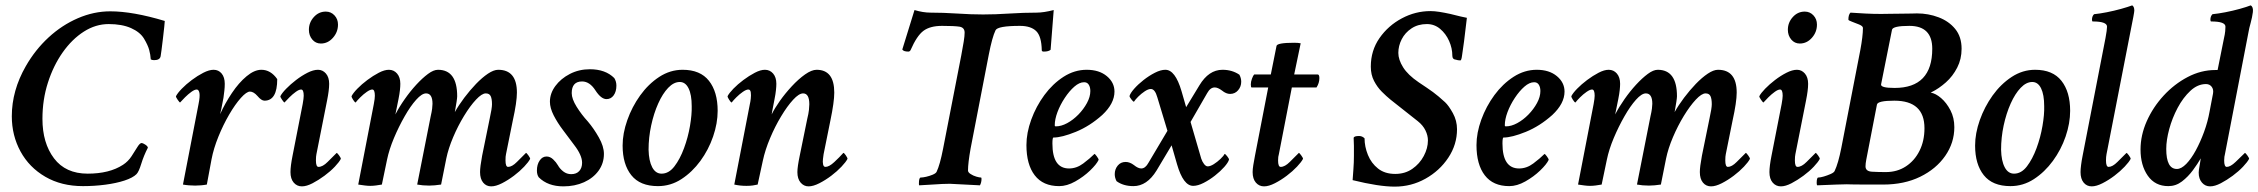

<svg xmlns="http://www.w3.org/2000/svg" viewBox="-20 -694 8492 722"><path d="M292 5.9Q210.9 5.9 150.4 -29.3Q89.8 -64.5 57.1 -124.5Q24.4 -184.6 24.4 -256.8Q24.4 -353.5 77.1 -445.3Q112.3 -506.8 162.6 -553.2Q212.9 -599.6 272.9 -625.5Q333 -651.4 394.5 -651.4Q479.5 -651.4 599.6 -615.2Q599.6 -612.3 597.7 -593.3Q595.7 -574.2 592.8 -549.8Q589.8 -525.4 587.4 -505.9Q585 -486.3 584 -482.4Q581.1 -467.8 559.6 -467.8Q551.8 -467.8 546.9 -470.7Q545.9 -488.3 541 -506.3Q536.1 -524.4 521.5 -548.8Q506.8 -573.2 472.7 -588.4Q438.5 -603.5 388.7 -603.5Q339.8 -603.5 295.4 -575.2Q251 -546.9 215.8 -497.1Q180.7 -447.3 160.2 -383.3Q139.6 -319.3 139.6 -247.1Q139.6 -156.2 183.1 -98.6Q226.6 -41 309.6 -41Q391.6 -41 442.4 -74.2Q461.9 -86.9 474.6 -106.4Q487.3 -126 496.6 -141.1Q505.9 -156.2 512.7 -156.2Q516.6 -156.2 525.9 -150.4Q535.2 -144.5 536.1 -138.7Q520.5 -108.4 511.2 -78.1Q502 -47.9 493.2 -39.1Q479.5 -25.4 448.2 -15.1Q417 -4.9 376 0.5Q335 5.9 292 5.9Z M713.9 3.9Q702.1 3.9 690.4 2.9Q678.7 2 668 0L726.6 -302.7Q732.4 -331.1 730 -344.2Q727.5 -357.4 719.7 -357.4Q711.9 -357.4 699.7 -348.6Q687.5 -339.8 675.8 -328.1Q664.1 -316.4 657.2 -308.6Q655.3 -308.6 648.4 -318.4Q641.6 -328.1 641.6 -332Q647.5 -343.8 663.6 -360.4Q679.7 -377 701.2 -393.1Q722.7 -409.2 744.6 -420.4Q766.6 -431.6 783.2 -431.6Q801.8 -431.6 813.5 -417.5Q825.2 -403.3 825.2 -378.9Q825.2 -366.2 823.7 -353Q822.3 -339.8 820.3 -326.2Q815.4 -298.8 812 -283.2Q808.6 -267.6 807.6 -264.6Q826.2 -305.7 852.1 -344.2Q877.9 -382.8 907.2 -407.2Q936.5 -431.6 962.9 -431.6Q998 -431.6 1022.5 -396.5Q1022.5 -315.4 974.6 -315.4Q962.9 -315.4 948.2 -333Q933.6 -349.6 919.9 -349.6Q907.2 -349.6 885.7 -325.7Q864.3 -301.8 841.8 -263.2Q819.3 -224.6 801.3 -180.2Q783.2 -135.7 775.4 -94.7L757.8 0Q747.1 2 735.8 2.9Q724.6 3.9 713.9 3.9Z M1205.1 -650.4Q1224.6 -650.4 1237.8 -636.2Q1251 -622.1 1251 -601.6Q1251 -573.2 1231.9 -551.8Q1212.9 -530.3 1186.5 -530.3Q1167 -530.3 1154.3 -545.4Q1141.6 -560.5 1141.6 -582Q1141.6 -609.4 1160.2 -629.9Q1178.7 -650.4 1205.1 -650.4ZM1175.8 -431.6Q1193.4 -431.6 1205.6 -417.5Q1217.8 -403.3 1217.8 -378.9Q1217.8 -366.2 1215.8 -351.1Q1213.9 -335.9 1210 -316.4L1169.9 -114.3Q1168.9 -110.4 1168.5 -104.5Q1168 -98.6 1168 -90.8Q1168 -66.4 1177.7 -66.4Q1193.4 -66.4 1211.9 -85Q1230.5 -103.5 1246.1 -119.1Q1248 -119.1 1254.9 -109.9Q1261.7 -100.6 1261.7 -96.7Q1255.9 -85 1239.3 -67.4Q1222.7 -49.8 1200.2 -33.2Q1177.7 -16.6 1155.3 -4.9Q1132.8 6.8 1115.2 6.8Q1096.7 6.8 1084.5 -7.3Q1072.3 -21.5 1072.3 -46.9Q1072.3 -57.6 1074.2 -73.2Q1076.2 -88.9 1080.1 -108.4L1118.2 -302.7Q1120.1 -313.5 1121.1 -321.3Q1122.1 -329.1 1122.1 -334Q1122.1 -357.4 1112.3 -357.4Q1104.5 -357.4 1092.3 -348.6Q1080.1 -339.8 1068.4 -328.1Q1056.6 -316.4 1049.8 -308.6Q1047.9 -308.6 1041 -318.4Q1034.2 -328.1 1034.2 -332Q1040 -343.8 1056.2 -360.4Q1072.3 -377 1093.3 -393.1Q1114.3 -409.2 1136.2 -420.4Q1158.2 -431.6 1175.8 -431.6Z M1827.1 6.8Q1808.6 6.8 1796.9 -7.3Q1785.2 -21.5 1785.2 -46.9Q1785.2 -56.6 1787.1 -71.8Q1789.1 -86.9 1793 -108.4L1821.3 -247.1Q1830.1 -287.1 1830.1 -301.8Q1830.1 -322.3 1825.2 -332.5Q1820.3 -342.8 1806.6 -342.8Q1792 -342.8 1770 -319.3Q1748 -295.9 1725.1 -258.3Q1702.1 -220.7 1684.1 -178.2Q1666 -135.7 1658.2 -97.7L1638.7 0Q1626 2 1614.7 2.9Q1603.5 3.9 1593.8 3.9Q1581.1 3.9 1570.3 2.9Q1559.6 2 1548.8 0L1599.6 -256.8Q1603.5 -273.4 1605 -285.2Q1606.4 -296.9 1606.4 -303.7Q1606.4 -342.8 1582 -342.8Q1566.4 -342.8 1544.9 -318.8Q1523.4 -294.9 1501.5 -256.3Q1479.5 -217.8 1461.4 -174.8Q1443.4 -131.8 1435.5 -93.8L1416 0Q1405.3 2 1394 3.4Q1382.8 4.9 1372.1 4.9Q1362.3 4.9 1351.1 3.4Q1339.8 2 1327.1 0L1385.7 -302.7Q1387.7 -313.5 1388.7 -321.3Q1389.6 -329.1 1389.6 -334Q1389.6 -357.4 1379.9 -357.4Q1372.1 -357.4 1359.4 -348.6Q1346.7 -339.8 1335 -328.1Q1323.2 -316.4 1317.4 -308.6Q1314.5 -308.6 1308.1 -318.4Q1301.8 -328.1 1301.8 -332Q1307.6 -343.8 1323.7 -360.4Q1339.8 -377 1361.3 -393.1Q1382.8 -409.2 1404.3 -420.4Q1425.8 -431.6 1442.4 -431.6Q1460.9 -431.6 1473.1 -417.5Q1485.4 -403.3 1485.4 -378.9Q1485.4 -369.1 1483.9 -355Q1482.4 -340.8 1478.5 -321.3L1466.8 -263.7Q1481.4 -292 1502 -321.3Q1522.5 -350.6 1545.4 -375.5Q1568.4 -400.4 1589.4 -416Q1610.4 -431.6 1627 -431.6Q1699.2 -431.6 1699.2 -332Q1699.2 -321.3 1690.4 -272.5Q1705.1 -298.8 1726.1 -326.7Q1747.1 -354.5 1770 -378.4Q1793 -402.3 1814.9 -417Q1836.9 -431.6 1853.5 -431.6Q1923.8 -431.6 1923.8 -345.7Q1923.8 -328.1 1919.9 -301.8Q1916 -275.4 1908.2 -240.2L1882.8 -114.3Q1881.8 -110.4 1881.3 -104.5Q1880.9 -98.6 1880.9 -90.8Q1880.9 -66.4 1890.6 -66.4Q1905.3 -66.4 1923.8 -85Q1942.4 -103.5 1958 -119.1Q1960 -119.1 1966.8 -109.9Q1973.6 -100.6 1973.6 -96.7Q1967.8 -85 1951.2 -67.4Q1934.6 -49.8 1912.6 -33.2Q1890.6 -16.6 1867.7 -4.9Q1844.7 6.8 1827.1 6.8Z M2098.6 6.8Q2040 6.8 2005.9 -27.3Q1999 -37.1 1999 -52.7Q1999 -75.2 2009.3 -90.3Q2019.5 -105.5 2035.2 -105.5Q2048.8 -105.5 2060.1 -94.7Q2071.3 -84 2078.1 -72.3Q2085 -59.6 2098.1 -49.3Q2111.3 -39.1 2127.9 -39.1Q2147.5 -39.1 2158.2 -50.8Q2168.9 -62.5 2168.9 -82Q2168.9 -110.4 2138.7 -149.4Q2119.1 -175.8 2097.7 -204.1Q2076.2 -232.4 2062 -260.3Q2047.9 -288.1 2047.9 -311.5Q2047.9 -342.8 2068.4 -370.6Q2088.9 -398.4 2123 -416Q2157.2 -433.6 2198.2 -433.6Q2256.8 -433.6 2290 -400.4Q2297.9 -387.7 2297.9 -372.1Q2297.9 -349.6 2287.6 -335.4Q2277.3 -321.3 2260.7 -321.3Q2240.2 -321.3 2218.8 -354.5Q2197.3 -387.7 2168.9 -387.7Q2129.9 -387.7 2129.9 -343.8Q2129.9 -322.3 2148.4 -292.5Q2167 -262.7 2190.4 -237.3Q2212.9 -210.9 2231.9 -177.2Q2251 -143.6 2251 -115.2Q2251 -80.1 2231 -52.2Q2210.9 -24.4 2176.3 -8.8Q2141.6 6.8 2098.6 6.8Z M2454.1 5.9Q2386.7 5.9 2354 -35.2Q2321.3 -76.2 2321.3 -146.5Q2321.3 -192.4 2338.9 -242.2Q2356.4 -292 2387.2 -335Q2418 -377.9 2459 -404.8Q2500 -431.6 2546.9 -431.6Q2613.3 -431.6 2646 -390.1Q2678.7 -348.6 2678.7 -277.3Q2678.7 -230.5 2661.6 -180.7Q2644.5 -130.9 2613.8 -88.9Q2583 -46.9 2542.5 -20.5Q2502 5.9 2454.1 5.9ZM2467.8 -41Q2495.1 -41 2516.1 -68.4Q2537.1 -95.7 2552.2 -136.7Q2567.4 -177.7 2574.7 -220.7Q2582 -263.7 2581.1 -294.9Q2581.1 -337.9 2569.3 -361.8Q2557.6 -385.7 2536.1 -385.7Q2513.7 -385.7 2492.7 -363.8Q2471.7 -341.8 2455.1 -304.7Q2438.5 -267.6 2428.7 -222.2Q2418.9 -176.8 2418.9 -130.9Q2419.9 -88.9 2432.6 -64.9Q2445.3 -41 2467.8 -41Z M3020.5 6.8Q3002.9 6.8 2990.7 -7.3Q2978.5 -21.5 2978.5 -46.9Q2978.5 -66.4 2987.3 -108.4L3015.6 -247.1Q3020.5 -266.6 3022 -280.8Q3023.4 -294.9 3023.4 -301.8Q3023.4 -342.8 3000 -342.8Q2984.4 -342.8 2962.4 -318.8Q2940.4 -294.9 2917.5 -256.8Q2894.5 -218.8 2876 -174.8Q2857.4 -130.9 2848.6 -89.8L2829.1 0Q2821.3 2 2811 3.4Q2800.8 4.9 2787.1 4.9Q2762.7 4.9 2741.2 0L2799.8 -302.7Q2801.8 -310.5 2803.2 -323.2Q2804.7 -335.9 2803.2 -346.7Q2801.8 -357.4 2793.9 -357.4Q2786.1 -357.4 2773.4 -348.6Q2760.7 -339.8 2749 -328.1Q2737.3 -316.4 2731.4 -308.6Q2728.5 -308.6 2722.2 -318.4Q2715.8 -328.1 2715.8 -332Q2721.7 -343.8 2737.8 -360.4Q2753.9 -377 2775.4 -393.1Q2796.9 -409.2 2818.4 -420.4Q2839.8 -431.6 2856.4 -431.6Q2875 -431.6 2887.2 -417.5Q2899.4 -403.3 2899.4 -378.9Q2899.4 -369.1 2897.9 -355Q2896.5 -340.8 2892.6 -321.3Q2886.7 -293 2884.3 -278.3Q2881.8 -263.7 2881.8 -263.7Q2892.6 -286.1 2912.6 -314.5Q2932.6 -342.8 2957.5 -369.6Q2982.4 -396.5 3007.3 -414.1Q3032.2 -431.6 3050.8 -431.6Q3117.2 -431.6 3117.2 -345.7Q3117.2 -310.5 3102.5 -240.2L3077.1 -114.3Q3076.2 -107.4 3074.7 -96.2Q3073.2 -85 3075.2 -75.7Q3077.1 -66.4 3084 -66.4Q3097.7 -66.4 3117.2 -84.5Q3136.7 -102.5 3151.4 -119.1Q3154.3 -119.1 3160.6 -109.9Q3167 -100.6 3167 -96.7Q3161.1 -85 3144.5 -67.4Q3127.9 -49.8 3106 -33.2Q3084 -16.6 3061 -4.9Q3038.1 6.8 3020.5 6.8Z M3436.5 2.9Q3435.5 2 3435.5 -3.9Q3435.5 -26.4 3442.4 -26.4Q3450.2 -26.4 3462.9 -29.3Q3475.6 -32.2 3487.3 -37.1Q3499 -42 3502 -47.9Q3514.6 -74.2 3526.4 -134.8L3594.7 -485.4Q3600.6 -516.6 3604 -537.6Q3607.4 -558.6 3607.4 -571.3Q3607.4 -590.8 3587.4 -593.8Q3567.4 -596.7 3522.5 -596.7Q3477.5 -596.7 3452.6 -578.1Q3427.7 -559.6 3404.3 -505.9Q3401.4 -500 3395.5 -500Q3377.9 -500 3373 -507.8L3418.9 -656.2Q3451.2 -646.5 3479.5 -646.5Q3526.4 -646.5 3579.1 -643.1Q3631.8 -639.6 3676.8 -639.6Q3722.7 -639.6 3776.4 -643.1Q3830.1 -646.5 3877.9 -646.5Q3904.3 -646.5 3942.4 -656.2L3930.7 -506.8Q3922.9 -500 3905.3 -500Q3897.5 -500 3897.5 -504.9Q3896.5 -557.6 3876.5 -577.1Q3856.4 -596.7 3815.4 -596.7Q3731.4 -596.7 3723.6 -580.1Q3710.9 -553.7 3698.2 -488.3L3629.9 -135.7Q3625 -108.4 3622.6 -87.9Q3620.1 -67.4 3620.1 -52.7Q3620.1 -45.9 3629.9 -39.6Q3639.6 -33.2 3651.4 -29.8Q3663.1 -26.4 3668.9 -26.4Q3670.9 -26.4 3670.9 -21.5Q3670.9 -7.8 3665 2.9L3551.8 -2.9Q3527.3 -2.9 3486.3 0Q3445.3 2.9 3436.5 2.9Z M3962.9 5.9Q3902.3 5.9 3871.1 -34.7Q3839.8 -75.2 3839.8 -148.4Q3839.8 -194.3 3857.9 -244.1Q3876 -293.9 3907.2 -336.4Q3938.5 -378.9 3979.5 -405.3Q4020.5 -431.6 4066.4 -431.6Q4113.3 -431.6 4142.1 -407.7Q4170.9 -383.8 4170.9 -349.6Q4170.9 -304.7 4125 -261.7Q4078.1 -219.7 4025.4 -198.2Q3972.7 -176.8 3941.4 -176.8Q3937.5 -176.8 3937.5 -154.3Q3937.5 -60.5 4000 -60.5Q4028.3 -60.5 4053.2 -79.1Q4078.1 -97.7 4095.7 -115.2Q4097.7 -115.2 4104.5 -106Q4111.3 -96.7 4111.3 -92.8Q4103.5 -76.2 4079.1 -52.7Q4054.7 -29.3 4023.4 -11.7Q3992.2 5.9 3962.9 5.9ZM3950.2 -218.8Q3970.7 -218.8 3993.2 -231Q4015.6 -243.2 4035.2 -263.2Q4054.7 -283.2 4067.4 -306.6Q4080.1 -330.1 4080.1 -351.6Q4080.1 -366.2 4074.2 -375.5Q4068.4 -384.8 4056.6 -384.8Q4039.1 -384.8 4020 -368.2Q4001 -351.6 3983.9 -325.7Q3966.8 -299.8 3956.5 -272.5Q3946.3 -245.1 3946.3 -222.7Q3946.3 -218.8 3950.2 -218.8Z M4242.2 5.9Q4204.1 5.9 4178.7 -12.7Q4171.9 -25.4 4171.9 -39.1Q4171.9 -57.6 4183.1 -71.3Q4194.3 -85 4212.9 -85Q4228.5 -85 4244.1 -73.2Q4259.8 -60.5 4271.5 -60.5Q4287.1 -60.5 4298.8 -82L4370.1 -202.1L4332 -328.1Q4323.2 -359.4 4307.6 -359.4Q4297.9 -359.4 4284.7 -350.6Q4271.5 -341.8 4260.3 -330.6Q4249 -319.3 4244.1 -311.5Q4241.2 -311.5 4234.4 -320.3Q4227.5 -329.1 4227.5 -333Q4230.5 -343.8 4245.1 -360.4Q4259.8 -377 4280.3 -393.1Q4300.8 -409.2 4322.8 -420.4Q4344.7 -431.6 4362.3 -431.6Q4399.4 -431.6 4422.9 -351.6L4440.4 -291L4490.2 -373Q4525.4 -431.6 4577.1 -431.6Q4613.3 -431.6 4640.6 -413.1Q4647.5 -400.4 4647.5 -386.7Q4647.5 -368.2 4635.7 -354.5Q4624 -340.8 4605.5 -340.8Q4590.8 -340.8 4575.2 -353.5Q4559.6 -365.2 4547.9 -365.2Q4531.2 -365.2 4519.5 -343.8L4457 -235.4L4497.1 -97.7Q4501 -85.9 4507.8 -77.1Q4514.6 -68.4 4521.5 -68.4Q4531.2 -68.4 4544.4 -76.7Q4557.6 -85 4569.3 -96.2Q4581.1 -107.4 4585 -115.2Q4587.9 -115.2 4594.7 -106.4Q4601.6 -97.7 4601.6 -93.8Q4598.6 -83 4584 -66.4Q4569.3 -49.8 4548.8 -33.7Q4528.3 -17.6 4506.3 -6.3Q4484.4 4.9 4466.8 4.9Q4429.7 4.9 4406.2 -76.2L4385.7 -147.5L4329.1 -52.7Q4293 5.9 4242.2 5.9Z M4733.4 6.8Q4714.8 6.8 4702.6 -7.3Q4690.4 -21.5 4690.4 -46.9Q4690.4 -57.6 4692.9 -73.2Q4695.3 -88.9 4699.2 -108.4L4749 -365.2H4686.5Q4683.6 -365.2 4683.6 -377Q4683.6 -386.7 4688 -398.4Q4692.4 -410.2 4696.3 -414.1H4758.8L4780.3 -521.5Q4783.2 -533.2 4846.7 -533.2Q4854.5 -533.2 4860.4 -532.7Q4866.2 -532.2 4871.1 -531.2L4846.7 -414.1H4934.6Q4941.4 -414.1 4941.4 -400.4Q4941.4 -381.8 4930.7 -365.2H4837.9L4789.1 -114.3Q4786.1 -105.5 4786.1 -90.8Q4786.1 -66.4 4795.9 -66.4Q4811.5 -66.4 4830.1 -85Q4848.6 -103.5 4864.3 -119.1Q4866.2 -119.1 4873 -109.9Q4879.9 -100.6 4879.9 -96.7Q4874 -85 4857.4 -67.4Q4840.8 -49.8 4818.8 -33.2Q4796.9 -16.6 4773.9 -4.9Q4751 6.8 4733.4 6.8Z M5224.6 7.8Q5165 7.8 5066.4 -16.6Q5068.4 -42 5069.3 -56.6Q5070.3 -71.3 5070.8 -82.5Q5071.3 -93.8 5071.3 -107.9Q5071.3 -122.1 5071.3 -145.5L5070.3 -174.8Q5070.3 -182.6 5090.8 -182.6Q5102.5 -182.6 5111.3 -173.8Q5111.3 -142.6 5124 -111.3Q5136.7 -80.1 5162.1 -60.1Q5187.5 -40 5226.6 -40Q5263.7 -40 5291 -59.1Q5318.4 -78.1 5334 -107.4Q5349.6 -136.7 5349.6 -166Q5349.6 -184.6 5340.3 -203.6Q5331.1 -222.7 5311.5 -238.3L5209 -319.3Q5193.4 -332 5176.3 -349.1Q5159.2 -366.2 5147 -389.6Q5134.8 -413.1 5134.8 -443.4Q5134.8 -503.9 5167.5 -550.8Q5200.2 -597.7 5251.5 -625Q5302.7 -652.3 5359.4 -652.3Q5374 -652.3 5392.6 -649.4Q5411.1 -646.5 5433.6 -641.6Q5479.5 -629.9 5496.1 -627L5485.4 -538.1Q5480.5 -504.9 5478 -485.8Q5475.6 -466.8 5471.7 -466.8Q5462.9 -466.8 5454.1 -469.7Q5441.4 -470.7 5441.4 -484.4Q5441.4 -512.7 5429.2 -540Q5417 -567.4 5395.5 -585.4Q5374 -603.5 5345.7 -603.5Q5312.5 -603.5 5288.1 -587.4Q5263.7 -571.3 5251 -546.4Q5238.3 -521.5 5238.3 -495.1Q5238.3 -469.7 5256.3 -440.9Q5274.4 -412.1 5314.5 -384.8Q5348.6 -362.3 5368.7 -347.7Q5388.7 -333 5414.1 -309.6Q5427.7 -296.9 5443.4 -268.6Q5459 -240.2 5459 -208Q5459 -150.4 5426.3 -101.1Q5393.6 -51.8 5340.3 -22Q5287.1 7.8 5224.6 7.8Z M5655.3 5.9Q5594.7 5.9 5563.5 -34.7Q5532.2 -75.2 5532.2 -148.4Q5532.2 -194.3 5550.3 -244.1Q5568.4 -293.9 5599.6 -336.4Q5630.9 -378.9 5671.9 -405.3Q5712.9 -431.6 5758.8 -431.6Q5805.7 -431.6 5834.5 -407.7Q5863.3 -383.8 5863.3 -349.6Q5863.3 -304.7 5817.4 -261.7Q5770.5 -219.7 5717.8 -198.2Q5665 -176.8 5633.8 -176.8Q5629.9 -176.8 5629.9 -154.3Q5629.9 -60.5 5692.4 -60.5Q5720.7 -60.5 5745.6 -79.1Q5770.5 -97.7 5788.1 -115.2Q5790 -115.2 5796.9 -106Q5803.7 -96.7 5803.7 -92.8Q5795.9 -76.2 5771.5 -52.7Q5747.1 -29.3 5715.8 -11.7Q5684.6 5.9 5655.3 5.9ZM5642.6 -218.8Q5663.1 -218.8 5685.5 -231Q5708 -243.2 5727.5 -263.2Q5747.1 -283.2 5759.8 -306.6Q5772.5 -330.1 5772.5 -351.6Q5772.5 -366.2 5766.6 -375.5Q5760.7 -384.8 5749 -384.8Q5731.4 -384.8 5712.4 -368.2Q5693.4 -351.6 5676.3 -325.7Q5659.2 -299.8 5648.9 -272.5Q5638.7 -245.1 5638.7 -222.7Q5638.7 -218.8 5642.6 -218.8Z M6414.1 6.8Q6395.5 6.8 6383.8 -7.3Q6372.1 -21.5 6372.1 -46.9Q6372.1 -56.6 6374 -71.8Q6376 -86.9 6379.9 -108.4L6408.2 -247.1Q6417 -287.1 6417 -301.8Q6417 -322.3 6412.1 -332.5Q6407.2 -342.8 6393.6 -342.8Q6378.9 -342.8 6356.9 -319.3Q6335 -295.9 6312 -258.3Q6289.1 -220.7 6271 -178.2Q6252.9 -135.7 6245.1 -97.7L6225.6 0Q6212.9 2 6201.7 2.9Q6190.4 3.9 6180.7 3.9Q6168 3.9 6157.2 2.9Q6146.5 2 6135.7 0L6186.5 -256.8Q6190.4 -273.4 6191.9 -285.2Q6193.4 -296.9 6193.4 -303.7Q6193.4 -342.8 6168.9 -342.8Q6153.3 -342.8 6131.8 -318.8Q6110.4 -294.9 6088.4 -256.3Q6066.4 -217.8 6048.3 -174.8Q6030.3 -131.8 6022.5 -93.8L6002.9 0Q5992.2 2 5981 3.4Q5969.7 4.9 5959 4.9Q5949.2 4.9 5938 3.4Q5926.8 2 5914.1 0L5972.7 -302.7Q5974.6 -313.5 5975.6 -321.3Q5976.6 -329.1 5976.6 -334Q5976.6 -357.4 5966.8 -357.4Q5959 -357.4 5946.3 -348.6Q5933.6 -339.8 5921.9 -328.1Q5910.2 -316.4 5904.3 -308.6Q5901.4 -308.6 5895 -318.4Q5888.7 -328.1 5888.7 -332Q5894.5 -343.8 5910.6 -360.4Q5926.8 -377 5948.2 -393.1Q5969.7 -409.2 5991.2 -420.4Q6012.7 -431.6 6029.3 -431.6Q6047.9 -431.6 6060.1 -417.5Q6072.3 -403.3 6072.3 -378.9Q6072.3 -369.1 6070.8 -355Q6069.3 -340.8 6065.4 -321.3L6053.7 -263.7Q6068.4 -292 6088.9 -321.3Q6109.4 -350.6 6132.3 -375.5Q6155.3 -400.4 6176.3 -416Q6197.3 -431.6 6213.9 -431.6Q6286.1 -431.6 6286.1 -332Q6286.1 -321.3 6277.3 -272.5Q6292 -298.8 6313 -326.7Q6334 -354.5 6356.9 -378.4Q6379.9 -402.3 6401.9 -417Q6423.8 -431.6 6440.4 -431.6Q6510.7 -431.6 6510.7 -345.7Q6510.7 -328.1 6506.8 -301.8Q6502.9 -275.4 6495.1 -240.2L6469.7 -114.3Q6468.8 -110.4 6468.3 -104.5Q6467.8 -98.6 6467.8 -90.8Q6467.8 -66.4 6477.5 -66.4Q6492.2 -66.4 6510.7 -85Q6529.3 -103.5 6544.9 -119.1Q6546.9 -119.1 6553.7 -109.9Q6560.5 -100.6 6560.5 -96.7Q6554.7 -85 6538.1 -67.4Q6521.5 -49.8 6499.5 -33.2Q6477.5 -16.6 6454.6 -4.9Q6431.6 6.8 6414.1 6.8Z M6766.6 -650.4Q6786.1 -650.4 6799.3 -636.2Q6812.5 -622.1 6812.5 -601.6Q6812.5 -573.2 6793.5 -551.8Q6774.4 -530.3 6748 -530.3Q6728.5 -530.3 6715.8 -545.4Q6703.1 -560.5 6703.1 -582Q6703.1 -609.4 6721.7 -629.9Q6740.2 -650.4 6766.6 -650.4ZM6737.3 -431.6Q6754.9 -431.6 6767.1 -417.5Q6779.3 -403.3 6779.3 -378.9Q6779.3 -366.2 6777.3 -351.1Q6775.4 -335.9 6771.5 -316.4L6731.4 -114.3Q6730.5 -110.4 6730 -104.5Q6729.5 -98.6 6729.5 -90.8Q6729.5 -66.4 6739.3 -66.4Q6754.9 -66.4 6773.4 -85Q6792 -103.5 6807.6 -119.1Q6809.6 -119.1 6816.4 -109.9Q6823.2 -100.6 6823.2 -96.7Q6817.4 -85 6800.8 -67.4Q6784.2 -49.8 6761.7 -33.2Q6739.3 -16.6 6716.8 -4.9Q6694.3 6.8 6676.8 6.8Q6658.2 6.8 6646 -7.3Q6633.8 -21.5 6633.8 -46.9Q6633.8 -57.6 6635.7 -73.2Q6637.7 -88.9 6641.6 -108.4L6679.7 -302.7Q6681.6 -313.5 6682.6 -321.3Q6683.6 -329.1 6683.6 -334Q6683.6 -357.4 6673.8 -357.4Q6666 -357.4 6653.8 -348.6Q6641.6 -339.8 6629.9 -328.1Q6618.2 -316.4 6611.3 -308.6Q6609.4 -308.6 6602.5 -318.4Q6595.7 -328.1 6595.7 -332Q6601.6 -343.8 6617.7 -360.4Q6633.8 -377 6654.8 -393.1Q6675.8 -409.2 6697.8 -420.4Q6719.7 -431.6 6737.3 -431.6Z M6813.5 2.9Q6811.5 1 6811.5 -5.9Q6811.5 -26.4 6817.4 -26.4Q6825.2 -26.4 6838.4 -30.3Q6851.6 -34.2 6863.8 -39.6Q6876 -44.9 6878.9 -50.8Q6892.6 -79.1 6904.3 -138.7L6975.6 -505.9Q6980.5 -532.2 6982.9 -552.7Q6985.4 -573.2 6985.4 -588.9Q6985.4 -595.7 6971.7 -601.6Q6958 -607.4 6944.3 -612.3Q6930.7 -617.2 6930.7 -620.1Q6930.7 -638.7 6938.5 -646.5Q6965.8 -644.5 6994.6 -643.1Q7023.4 -641.6 7053.7 -641.6Q7067.4 -641.6 7088.4 -642.1Q7109.4 -642.6 7131.3 -642.6Q7153.3 -642.6 7169.4 -643.1Q7185.5 -643.6 7188.5 -643.6Q7231.4 -643.6 7270 -628.9Q7308.6 -614.3 7332.5 -585Q7356.4 -555.7 7356.4 -510.7Q7356.4 -471.7 7339.8 -439.5Q7323.2 -407.2 7297.4 -384.3Q7271.5 -361.3 7244.1 -347.7L7240.2 -345.7Q7258.8 -342.8 7279.3 -325.2Q7299.8 -307.6 7314.5 -279.3Q7329.1 -251 7329.1 -215.8Q7329.1 -157.2 7294.9 -107.9Q7260.7 -58.6 7200.7 -29.3Q7140.6 0 7061.5 0H6993.2Q6960 0 6942.9 -0.5Q6925.8 -1 6924.8 -1Q6914.1 -1 6886.2 0Q6858.4 1 6813.5 2.9ZM7104.5 -363.3Q7246.1 -363.3 7246.1 -510.7Q7246.1 -596.7 7160.2 -596.7Q7097.7 -596.7 7094.7 -582L7053.7 -377Q7050.8 -363.3 7104.5 -363.3ZM7071.3 -46.9Q7114.3 -46.9 7147 -68.4Q7179.7 -89.8 7198.2 -127Q7216.8 -164.1 7216.8 -211.9Q7216.8 -315.4 7103.5 -315.4Q7041 -315.4 7038.1 -300.8L6998 -93.8Q6995.1 -79.1 6995.1 -68.4Q6995.1 -49.8 7019.5 -48.3Q7043.9 -46.9 7071.3 -46.9Z M7540 5.9Q7472.7 5.9 7439.9 -35.2Q7407.2 -76.2 7407.2 -146.5Q7407.2 -192.4 7424.8 -242.2Q7442.4 -292 7473.1 -335Q7503.9 -377.9 7544.9 -404.8Q7585.9 -431.6 7632.8 -431.6Q7699.2 -431.6 7731.9 -390.1Q7764.6 -348.6 7764.6 -277.3Q7764.6 -230.5 7747.6 -180.7Q7730.5 -130.9 7699.7 -88.9Q7668.9 -46.9 7628.4 -20.5Q7587.9 5.9 7540 5.9ZM7553.7 -41Q7581.1 -41 7602.1 -68.4Q7623 -95.7 7638.2 -136.7Q7653.3 -177.7 7660.6 -220.7Q7668 -263.7 7667 -294.9Q7667 -337.9 7655.3 -361.8Q7643.6 -385.7 7622.1 -385.7Q7599.6 -385.7 7578.6 -363.8Q7557.6 -341.8 7541 -304.7Q7524.4 -267.6 7514.6 -222.2Q7504.9 -176.8 7504.9 -130.9Q7505.9 -88.9 7518.6 -64.9Q7531.2 -41 7553.7 -41Z M7845.7 6.8Q7827.1 6.8 7815.4 -7.3Q7803.7 -21.5 7803.7 -46.9Q7803.7 -57.6 7805.7 -73.2Q7807.6 -88.9 7811.5 -108.4L7897.5 -550.8Q7903.3 -582 7903.3 -593.8Q7903.3 -613.3 7849.6 -613.3Q7846.7 -613.3 7846.7 -620.1Q7846.7 -632.8 7854.5 -640.6Q7875 -642.6 7902.3 -647.9Q7929.7 -653.3 7956.1 -660.6Q7982.4 -668 7998 -673.8Q8005.9 -668.9 8005.9 -654.3Q8005.9 -646.5 7991.2 -574.2L7901.4 -114.3Q7900.4 -109.4 7899.9 -103.5Q7899.4 -97.7 7899.4 -90.8Q7899.4 -66.4 7909.2 -66.4Q7923.8 -66.4 7942.4 -85Q7960.9 -103.5 7976.6 -119.1Q7978.5 -119.1 7985.4 -109.9Q7992.2 -100.6 7992.2 -96.7Q7986.3 -85 7969.7 -67.4Q7953.1 -49.8 7931.2 -33.2Q7909.2 -16.6 7886.2 -4.9Q7863.3 6.8 7845.7 6.8Z M8291 6.8Q8272.5 6.8 8260.3 -7.3Q8248 -21.5 8248 -44.9Q8248 -53.7 8251.5 -71.8Q8254.9 -89.8 8255.9 -98.6Q8244.1 -78.1 8226.1 -53.7Q8208 -29.3 8185.1 -11.7Q8162.1 5.9 8133.8 5.9Q8084 5.9 8056.6 -33.2Q8029.3 -72.3 8029.3 -131.8Q8029.3 -185.5 8052.7 -238.3Q8076.2 -291 8116.2 -334.5Q8156.2 -377.9 8206.5 -404.3Q8256.8 -430.7 8310.5 -430.7H8318.4L8319.3 -431.6L8342.8 -548.8Q8346.7 -565.4 8347.7 -576.7Q8348.6 -587.9 8348.6 -593.8Q8348.6 -613.3 8294.9 -613.3Q8292 -613.3 8292 -620.1Q8292 -632.8 8299.8 -640.6Q8320.3 -642.6 8348.1 -647.9Q8376 -653.3 8402.3 -660.6Q8428.7 -668 8443.4 -673.8Q8454.1 -668 8451.7 -648.4Q8449.2 -628.9 8443.4 -607.9Q8437.5 -586.9 8435.5 -574.2L8346.7 -114.3Q8345.7 -110.4 8344.7 -104.5Q8343.8 -98.6 8343.8 -90.8Q8343.8 -66.4 8353.5 -66.4Q8367.2 -66.4 8386.7 -85Q8406.2 -103.5 8421.9 -119.1Q8423.8 -119.1 8430.7 -109.9Q8437.5 -100.6 8437.5 -96.7Q8431.6 -85 8415 -67.4Q8398.4 -49.8 8376 -33.2Q8353.5 -16.6 8331.1 -4.9Q8308.6 6.8 8291 6.8ZM8166 -58.6Q8182.6 -58.6 8201.2 -77.6Q8219.7 -96.7 8236.8 -127.9Q8253.9 -159.2 8268.1 -197.8Q8282.2 -236.3 8289.1 -275.4L8301.8 -341.8Q8304.7 -357.4 8296.9 -367.7Q8289.1 -377.9 8275.4 -377.9Q8244.1 -377.9 8216.8 -352.5Q8189.5 -327.1 8168.9 -288.6Q8148.4 -250 8137.2 -208.5Q8126 -167 8126 -133.8Q8126 -58.6 8166 -58.6Z"/></svg>

Font: Crimson Text SemiBold
Style: Italic
Weight: 600
Italic angle: -11°
Designer: Sebastian Kosch
Foundry: Sebastian Kosch
Version: Version 1.100; ttfautohint (v1.8.4)